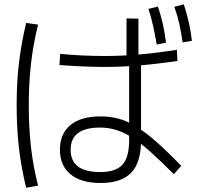

<svg xmlns="http://www.w3.org/2000/svg" viewBox="-20 -866 920 897"><path d="M260 -166.7Q260 -241.1 308.9 -281.7Q357.8 -322.2 450 -322.2Q494.4 -322.2 533.9 -311.7Q573.3 -301.1 616.1 -275Q658.9 -248.9 710 -203.9Q761.1 -158.9 826.7 -91.1L792.2 -52.2Q728.9 -115.6 681.7 -157.8Q634.4 -200 595.6 -224.4Q556.7 -248.9 521.1 -259.4Q485.6 -270 447.8 -270Q310 -270 310 -166.7Q310 -62.2 447.8 -62.2Q521.1 -62.2 552.2 -96.7Q583.3 -131.1 583.3 -211.1V-584.4H571.1V-780L626.7 -778.9V-588.9H638.9V-208.9Q638.9 -106.7 592.8 -58.9Q546.7 -11.1 450 -11.1Q358.9 -11.1 309.4 -51.7Q260 -92.2 260 -166.7ZM102.2 11.1Q78.9 -84.4 68.3 -176.7Q57.8 -268.9 57.8 -373.3Q57.8 -478.9 68.3 -570Q78.9 -661.1 102.2 -758.9L157.8 -751.1Q134.4 -655.6 124.4 -565Q114.4 -474.4 114.4 -373.3Q114.4 -272.2 124.4 -181.7Q134.4 -91.1 157.8 1.1ZM712.2 -657.8Q704.4 -703.3 695.6 -743.9Q686.7 -784.4 673.3 -824.4L717.8 -835.6Q731.1 -795.6 740.6 -754.4Q750 -713.3 755.6 -666.7ZM833.3 -667.8Q826.7 -714.4 817.8 -754.4Q808.9 -794.4 794.4 -834.4L838.9 -845.6Q852.2 -804.4 861.7 -763.3Q871.1 -722.2 876.7 -675.6ZM257.8 -562.2 261.1 -614.4Q302.2 -610 358.9 -607.2Q415.6 -604.4 467.8 -604.4Q545.6 -604.4 626.1 -611.1Q706.7 -617.8 806.7 -633.3L808.9 -581.1Q708.9 -566.7 627.8 -560Q546.7 -553.3 467.8 -553.3Q415.6 -553.3 357.8 -556.1Q300 -558.9 257.8 -562.2Z"/></svg>

Font: Paperlogy 3 Light
Style: Regular
Weight: 300
Designer: redesigned by Lee Juim, glyphs from Gmarket Sans & Montserrat
Foundry: PT&
Version: Version 1.001